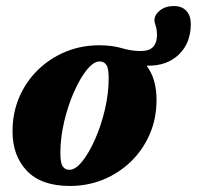

<svg xmlns="http://www.w3.org/2000/svg" viewBox="-20 -601 652 636"><path d="M498.5 -270Q498.5 -208.5 476 -156.5Q453.5 -104.5 413.8 -66Q374 -27.5 322.2 -6.2Q270.5 15 211.5 15Q117 15 69.2 -35Q21.5 -85 21.5 -166Q21.5 -227.5 44 -279.5Q66.5 -331.5 106.2 -370Q146 -408.5 197.8 -429.8Q249.5 -451 308.5 -451Q351.5 -451 383.2 -441.5Q415 -432 444.5 -432Q475.5 -432 487.8 -446.2Q500 -460.5 500 -483.5Q500 -502.5 495.8 -515.2Q491.5 -528 491.5 -533.5Q491.5 -552 509.8 -566.5Q528 -581 556.5 -581Q582.5 -581 597.2 -565.2Q612 -549.5 612 -521.5Q612 -458 571.8 -419.8Q531.5 -381.5 465.5 -383.5Q498.5 -340.5 498.5 -270ZM210 -38.5Q230 -38.5 252.5 -66.5Q275 -94.5 295 -139.8Q315 -185 327.5 -238.2Q340 -291.5 340 -342Q340 -375 332.2 -386.2Q324.5 -397.5 310 -397.5Q290 -397.5 267.5 -369.5Q245 -341.5 225 -296.2Q205 -251 192.5 -197.8Q180 -144.5 180 -94Q180 -61 187.8 -49.8Q195.5 -38.5 210 -38.5Z"/></svg>

Font: Newsreader 16pt ExtraBold
Style: Italic
Weight: 800
Italic angle: -17°
Designer: Hugues Gentile
Foundry: Production Type
Version: Version 1.003; ttfautohint (v1.8.3)